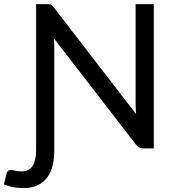

<svg xmlns="http://www.w3.org/2000/svg" viewBox="-90 -738 876 955"><path d="M89.5 -717.5H143Q156.5 -717.5 163.2 -714.5Q170 -711.5 178.5 -700L587 -170.5Q586 -184 585.2 -197.5Q584.5 -211 584.5 -222.5V-717.5H675V0H623Q611 0 602.8 -4.2Q594.5 -8.5 586.5 -18.5L177.5 -548Q178.5 -535 179.2 -522.2Q180 -509.5 180 -498.5V10.5Q180 52 171.5 86.2Q163 120.5 144.5 145.2Q126 170 97 183.8Q68 197.5 27 197.5Q-3 197.5 -25.2 192.8Q-47.5 188 -70.5 179.5L-57.5 126Q-53.5 111 -44.2 108.8Q-35 106.5 -25 108.5Q-15.5 111.5 -4.5 113Q6.5 114.5 17 114.5Q54.5 114.5 72 87.5Q89.5 60.5 89.5 10.5Z"/></svg>

Font: Lato Medium
Style: Regular
Weight: 500
Designer: Lukasz Dziedzic
Foundry: tyPoland Lukasz Dziedzic
Version: Version 2.006; 2014-01-15